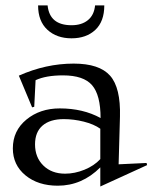

<svg xmlns="http://www.w3.org/2000/svg" viewBox="-20 -658 557 701"><path d="M26.9 -116.2Q26.9 -180.7 76.4 -221.4Q126 -262.2 198.2 -262.2Q283.2 -262.2 347.2 -227.1Q347.2 -311 316.2 -346.9Q285.2 -382.8 210 -382.8Q147.5 -382.8 109.9 -365.2L105 -268.1L97.2 -266.1L48.8 -381.8Q147.5 -425.8 249 -425.8Q342.8 -425.8 381.8 -381.8Q420.9 -337.9 418 -231.9L413.1 -58.1L515.1 -63L517.1 -55.2L346.2 22.9V-46.9Q279.3 20 190.9 20Q119.1 20 73 -17.8Q26.9 -55.7 26.9 -116.2ZM107.9 -130.9Q107.9 -83.5 138.2 -53.7Q168.5 -23.9 217.8 -23.9Q252.9 -23.9 288.3 -38.3Q323.7 -52.7 346.2 -77.1V-188Q322.8 -204.6 285.9 -213.9Q249 -223.1 212.9 -223.1Q162.6 -223.1 135.3 -199.5Q107.9 -175.8 107.9 -130.9ZM119.1 -638.2H153.8Q161.1 -565.9 241.2 -565.9Q278.3 -565.9 301 -584.5Q323.7 -603 327.1 -638.2H360.8Q360.8 -579.6 327.9 -548.8Q294.9 -518.1 241.2 -518.1Q187 -518.1 153.1 -549.3Q119.1 -580.6 119.1 -638.2Z"/></svg>

Font: Halibut
Style: Regular
Weight: 400
Designer: Matteo Maggi
Foundry: Collletttivo
Version: Version 3.080 | FøM Fix